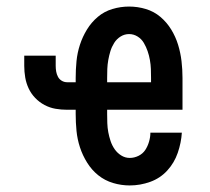

<svg xmlns="http://www.w3.org/2000/svg" viewBox="-20 -558 640 586"><path d="M376 8Q350 8 325 0.5Q300 -7 280 -23Q260 -39 246 -61.5Q232 -84 224 -108.5Q216 -133 213.5 -158.5Q211 -184 211 -210V-223H185Q167 -223 149.5 -226Q132 -229 116 -237.5Q100 -246 87.5 -259Q75 -272 67.5 -288Q60 -304 57 -321.5Q54 -339 54 -357V-388H150V-357Q150 -348 151.5 -339.5Q153 -331 157 -323.5Q161 -316 168.5 -311.5Q176 -307 185 -307H211V-320Q211 -346 213.5 -371.5Q216 -397 224 -421.5Q232 -446 245.5 -468Q259 -490 278.5 -506.5Q298 -523 323 -530.5Q348 -538 374 -538Q400 -538 425 -530.5Q450 -523 469.5 -506.5Q489 -490 502.5 -468Q516 -446 523.5 -421.5Q531 -397 534 -371.5Q537 -346 537 -320V-223H307V-210Q307 -196 307.5 -182Q308 -168 310.5 -154.5Q313 -141 317.5 -127.5Q322 -114 330 -102.5Q338 -91 350 -83.5Q362 -76 376 -76Q390 -76 403 -82.5Q416 -89 423.5 -100.5Q431 -112 435 -126Q439 -140 439 -153H535Q533 -122 522.5 -91.5Q512 -61 490.5 -37.5Q469 -14 438.5 -3Q408 8 376 8ZM307 -307H441V-320Q441 -334 440.5 -347.5Q440 -361 437.5 -375Q435 -389 430.5 -402Q426 -415 419 -427Q412 -439 400 -446.5Q388 -454 374 -454Q360 -454 348 -446.5Q336 -439 328.5 -427Q321 -415 317 -402Q313 -389 310.5 -375Q308 -361 307.5 -347.5Q307 -334 307 -320Z"/></svg>

Font: Iosevka Curly Slab MdEx
Style: Regular
Weight: 500
Width: 7
Monospace: yes
Designer: Belleve Invis
Foundry: Belleve Invis
Version: Version 11.1.0; ttfautohint (v1.8.3)